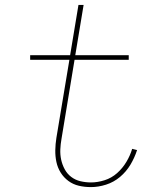

<svg xmlns="http://www.w3.org/2000/svg" viewBox="-20 -755 640 783"><path d="M351 8Q325 8 301.5 2.5Q278 -3 259 -17Q240 -31 227.5 -51Q215 -71 210 -94.5Q205 -118 205.5 -143Q206 -168 210 -193L263 -511H103V-530H266L300 -735H321L287 -530H505V-511H284L231 -190Q227 -168 226 -146Q225 -124 229.5 -103.5Q234 -83 244 -64.5Q254 -46 270.5 -33.5Q287 -21 308 -16Q329 -11 351 -11Q378 -11 406.5 -20Q435 -29 457.5 -49Q480 -69 495.5 -95Q511 -121 519 -148L539 -143Q529 -112 512 -83.5Q495 -55 469.5 -33.5Q444 -12 412.5 -2Q381 8 351 8Z"/></svg>

Font: Iosevka Slab Thin Extended
Style: Italic
Weight: 100
Width: 7
Italic angle: -9°
Monospace: yes
Designer: Belleve Invis
Foundry: Belleve Invis
Version: Version 11.1.0; ttfautohint (v1.8.3)